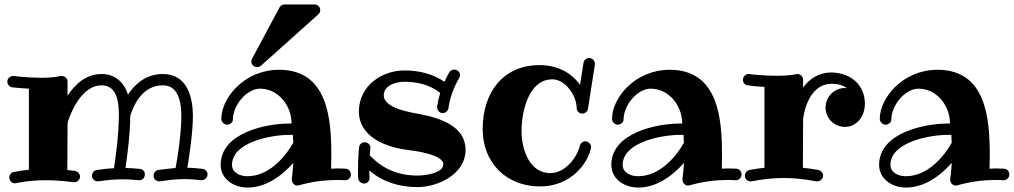

<svg xmlns="http://www.w3.org/2000/svg" viewBox="-20 -813 4562 864"><path d="M888 -2C901 -2 914 -14 914 -28C914 -41 904 -52 891 -53C869 -56 847 -58 823 -58C832 -111 848 -220 848 -289C848 -377 822 -480 713 -480C635 -480 585 -432 556 -387C539 -441 499 -480 437 -480C366 -480 316 -432 284 -382V-446C284 -459 273 -471 258 -471C256 -471 254 -471 253 -471C228 -465 197 -463 166 -463C104 -463 43 -471 42 -471C41 -471 40 -471 39 -471C28 -471 13 -462 13 -446C13 -433 22 -422 35 -420C38 -420 69 -416 110 -414V-49C88 -47 66 -44 42 -39C30 -37 22 -26 22 -14C22 -1 32 12 47 12C49 12 50 11 52 11C102 1 147 -2 187 -2C232 -2 272 2 311 7C312 7 313 7 314 7C327 7 340 -4 340 -18C340 -31 330 -42 317 -44C306 -45 295 -47 283 -48L284 -261C290 -282 339 -429 437 -429C506 -429 515 -356 515 -294C515 -268 513 -243 512 -221C508 -161 498 -89 493 -56C468 -55 444 -52 416 -48C403 -46 394 -35 394 -22C394 -9 405 3 419 3C421 3 422 3 423 3C463 -3 496 -6 530 -6C553 -6 577 -5 604 -2C605 -2 606 -2 607 -2C619 -2 632 -12 632 -28C632 -41 623 -52 609 -53C586 -55 565 -57 545 -57C550 -94 559 -160 563 -218C565 -241 566 -266 566 -292C583 -344 622 -429 713 -429C784 -429 796 -352 796 -288C796 -220 780 -103 770 -57C747 -55 721 -52 692 -48C680 -46 671 -35 671 -22C671 -9 682 3 696 3C698 3 699 3 700 3C745 -4 780 -7 811 -7C837 -7 861 -5 885 -2C886 -2 887 -2 888 -2Z M1300 -171C1259 -99 1186 -20 1093 -20C1063 -20 1024 -34 1024 -71C1024 -174 1202 -206 1280 -206C1286 -206 1292 -206 1298 -206C1298 -194 1299 -182 1300 -171ZM1534 -2C1548 -2 1559 -14 1559 -28C1559 -42 1549 -53 1535 -54C1523 -54 1511 -55 1500 -55C1490 -55 1480 -54 1470 -54C1470 -67 1471 -87 1471 -114C1471 -277 1456 -499 1236 -499C1079 -499 976 -372 976 -278C976 -265 988 -252 1002 -252C1015 -252 1028 -262 1028 -275C1028 -338 1089 -414 1150 -414C1233 -414 1292 -337 1292 -257C1289 -257 1284 -257 1280 -257C1181 -257 973 -217 973 -71C973 -8 1031 31 1094 31C1173 31 1244 -17 1300 -80C1297 -35 1293 -9 1293 -8C1293 -7 1293 -5 1293 -4C1293 8 1303 22 1318 22C1321 22 1323 21 1325 21C1381 5 1437 -3 1498 -3C1509 -3 1521 -3 1532 -2C1533 -2 1533 -2 1534 -2ZM1421 -768C1421 -781 1410 -793 1395 -793H1261C1251 -793 1243 -788 1238 -780L1114 -548C1112 -545 1111 -540 1111 -536C1111 -523 1122 -511 1137 -511C1143 -511 1149 -513 1154 -517L1412 -748C1418 -753 1421 -760 1421 -768Z M2075 -139C2075 -244 1963 -281 1872 -299C1835 -306 1707 -324 1707 -384C1707 -429 1761 -445 1800 -445C1857 -445 1914 -432 1961 -395C1955 -375 1950 -354 1947 -334C1947 -332 1947 -331 1947 -330C1947 -317 1958 -304 1972 -304C1985 -304 1996 -314 1998 -326C2004 -372 2021 -418 2046 -462C2049 -466 2050 -470 2050 -475C2050 -488 2039 -500 2024 -500C2016 -500 2007 -496 2002 -488C1994 -474 1986 -459 1980 -445C1929 -480 1867 -496 1800 -496C1697 -496 1595 -426 1595 -311C1595 -199 1713 -149 1824 -137C1849 -134 1975 -117 1975 -74C1975 -32 1888 -23 1858 -23C1775 -23 1703 -51 1644 -114C1645 -132 1647 -145 1647 -145C1647 -146 1647 -147 1647 -148C1647 -160 1637 -173 1621 -173C1608 -173 1597 -163 1596 -150C1595 -147 1591 -98 1591 -50C1591 -36 1591 -23 1592 -10C1593 3 1605 13 1620 13C1633 13 1643 1 1643 -12C1643 -13 1643 -13 1643 -14C1642 -24 1642 -35 1642 -46C1701 5 1776 29 1858 29C1949 29 2075 -28 2075 -139Z M2657 -523C2657 -524 2657 -525 2657 -527C2657 -538 2647 -552 2631 -552C2619 -552 2608 -543 2606 -531L2590 -431C2549 -490 2482 -520 2408 -520C2243 -520 2152 -396 2152 -232C2152 -79 2260 26 2410 26C2552 26 2626 -81 2639 -146C2640 -148 2640 -149 2640 -151C2640 -164 2628 -177 2614 -177C2602 -177 2592 -168 2589 -156C2575 -101 2522 -34 2456 -34C2366 -34 2327 -134 2327 -225C2327 -305 2356 -456 2466 -456C2524 -456 2575 -383 2575 -326C2576 -312 2587 -302 2600 -302C2613 -302 2624 -311 2626 -324Z M3058 -171C3017 -99 2944 -20 2851 -20C2821 -20 2782 -34 2782 -71C2782 -174 2960 -206 3038 -206C3044 -206 3050 -206 3056 -206C3056 -194 3057 -182 3058 -171ZM3292 -2C3306 -2 3317 -14 3317 -28C3317 -42 3307 -53 3293 -54C3281 -54 3269 -55 3258 -55C3248 -55 3238 -54 3228 -54C3228 -67 3229 -87 3229 -114C3229 -277 3214 -499 2994 -499C2837 -499 2734 -372 2734 -278C2734 -265 2746 -252 2760 -252C2773 -252 2786 -262 2786 -275C2786 -338 2847 -414 2908 -414C2991 -414 3050 -337 3050 -257C3047 -257 3042 -257 3038 -257C2939 -257 2731 -217 2731 -71C2731 -8 2789 31 2852 31C2931 31 3002 -17 3058 -80C3055 -35 3051 -9 3051 -8C3051 -7 3051 -5 3051 -4C3051 8 3061 22 3076 22C3079 22 3081 21 3083 21C3139 5 3195 -3 3256 -3C3267 -3 3279 -3 3290 -2C3291 -2 3291 -2 3292 -2Z M3782 -242C3837 -242 3872 -292 3872 -345C3872 -430 3811 -484 3723 -487C3664 -487 3622 -458 3594 -419V-454C3594 -467 3583 -480 3568 -480C3566 -480 3564 -480 3563 -479C3538 -474 3507 -472 3476 -472C3414 -472 3353 -479 3352 -480C3351 -480 3350 -480 3349 -480C3337 -480 3323 -470 3323 -454C3323 -441 3332 -430 3345 -429C3348 -428 3379 -424 3420 -422V-58C3398 -56 3375 -52 3352 -48C3340 -45 3332 -34 3332 -22C3332 -9 3342 3 3357 3C3359 3 3360 3 3362 3C3414 -7 3460 -12 3507 -12C3554 -12 3601 -7 3653 3C3655 3 3657 3 3658 3C3670 3 3684 -8 3684 -22C3684 -34 3675 -45 3663 -48C3639 -52 3616 -56 3593 -58L3594 -275C3594 -282 3611 -436 3723 -436C3752 -436 3774 -429 3791 -416C3788 -416 3785 -417 3782 -417C3734 -417 3695 -377 3695 -329C3695 -281 3734 -242 3782 -242Z M4263 -171C4222 -99 4149 -20 4056 -20C4026 -20 3987 -34 3987 -71C3987 -174 4165 -206 4243 -206C4249 -206 4255 -206 4261 -206C4261 -194 4262 -182 4263 -171ZM4497 -2C4511 -2 4522 -14 4522 -28C4522 -42 4512 -53 4498 -54C4486 -54 4474 -55 4463 -55C4453 -55 4443 -54 4433 -54C4433 -67 4434 -87 4434 -114C4434 -277 4419 -499 4199 -499C4042 -499 3939 -372 3939 -278C3939 -265 3951 -252 3965 -252C3978 -252 3991 -262 3991 -275C3991 -338 4052 -414 4113 -414C4196 -414 4255 -337 4255 -257C4252 -257 4247 -257 4243 -257C4144 -257 3936 -217 3936 -71C3936 -8 3994 31 4057 31C4136 31 4207 -17 4263 -80C4260 -35 4256 -9 4256 -8C4256 -7 4256 -5 4256 -4C4256 8 4266 22 4281 22C4284 22 4286 21 4288 21C4344 5 4400 -3 4461 -3C4472 -3 4484 -3 4495 -2C4496 -2 4496 -2 4497 -2Z"/></svg>

Font: Ribeye
Style: Regular
Weight: 400
Designer: Astigmatic (AOETI)
Foundry: Astigmatic (AOETI)
Version: Version 1.000